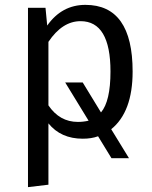

<svg xmlns="http://www.w3.org/2000/svg" viewBox="-20 -558 623 789"><path d="M525 -264Q525 -98 437 -27L510 92H438L383 2Q356 12 320 12Q230 12 179 -51V201L95 211V-526H167L174 -453Q234 -538 331 -538Q525 -538 525 -264ZM300 -57Q322 -57 344 -62L248 -219H320L395 -96Q434 -142 434 -264Q434 -471 311 -471Q236 -471 179 -386V-125Q225 -57 300 -57Z"/></svg>

Font: FiraGO Book
Style: Regular
Weight: 350
Designer: bBox Type
Foundry: bBox Type GmbH
Version: Version 1.001;PS 001.001;hotconv 1.0.88;makeotf.lib2.5.64775